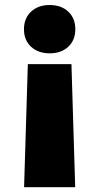

<svg xmlns="http://www.w3.org/2000/svg" viewBox="-20 -573 402 778"><path d="M77.6 185.5 92.8 -313H269.5L284.7 185.5ZM181.2 -356.9Q134.8 -356.9 106 -383.5Q77.1 -410.2 77.1 -454.6Q77.1 -499 106 -525.9Q134.8 -552.7 181.2 -552.7Q228 -552.7 256.6 -525.9Q285.2 -499 285.2 -454.6Q285.2 -410.2 256.6 -383.5Q228 -356.9 181.2 -356.9Z"/></svg>

Font: Inter 17pt Black
Style: Regular
Weight: 900
Version: Version 4.001;git-66647c0bb